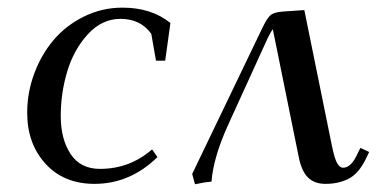

<svg xmlns="http://www.w3.org/2000/svg" viewBox="-20 -472 1000 500"><path d="M50.8 -178.2Q50.8 -231 69.3 -280.8Q87.9 -330.6 120.1 -368.4Q152.3 -406.2 199.2 -429.2Q246.1 -452.1 298.8 -452.1Q374.5 -452.1 423.8 -412.1L410.2 -314H386.2L374 -383.8Q346.2 -422.9 293.9 -422.9Q245.6 -422.9 209 -383.1Q172.4 -343.3 155.3 -286.6Q138.2 -230 138.2 -169.9Q138.2 -109.9 163.8 -71Q189.5 -32.2 240.2 -32.2Q317.9 -32.2 376 -83L390.1 -63Q318.8 6.8 226.1 6.8Q146 6.8 98.4 -45.7Q50.8 -98.1 50.8 -178.2Z M480.5 -19 662.6 -397.9Q674.8 -423.8 684.1 -432.1Q693.4 -440.4 716.8 -441.9L772.5 -445.8L844.7 -90.8Q851.6 -57.6 858.4 -46.4Q865.2 -35.2 873.5 -35.2Q892.6 -35.2 907.7 -64.9L918.5 -86.9L941.4 -76.2L930.7 -54.2Q912.6 -19 887 -6.1Q861.3 6.8 827.6 6.8Q798.8 6.8 782 -9.8Q765.1 -26.4 757.8 -64L690.4 -396Q686 -390.6 677.7 -374L573.7 -146Q535.6 -62 530.8 1Q512.7 2.4 487.8 7.8Z"/></svg>

Font: Dihjauti
Style: Bold Italic
Weight: 700
Italic angle: -9°
Designer: T. Christopher White
Version: Version 3.0.0